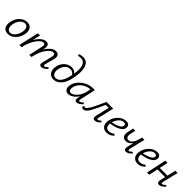

<svg xmlns="http://www.w3.org/2000/svg" viewBox="372 -2215 3728 3728"><g transform="rotate(45 2236.0 -351.0)"><path d="M170 8Q117 8 84 -18Q51 -44 40 -89.5Q29 -135 41 -192Q54 -258 89 -310Q124 -362 174 -392.5Q224 -423 281 -423Q333 -423 366 -397.5Q399 -372 411 -327Q423 -282 410 -223Q397 -160 362.5 -107.5Q328 -55 278.5 -23.5Q229 8 170 8ZM186 -40Q225 -40 257 -65Q289 -90 311.5 -131Q334 -172 344 -219Q357 -285 338 -329.5Q319 -374 266 -374Q231 -374 198.5 -352Q166 -330 142 -290Q118 -250 107 -197Q94 -126 115 -83Q136 -40 186 -40Z M1086 5Q1067 5 1054 -3Q1041 -11 1037 -28.5Q1033 -46 1039 -72L1091 -284Q1100 -319 1092.5 -342Q1085 -365 1053 -365Q1023 -365 988 -338.5Q953 -312 919 -263.5Q885 -215 857.5 -148Q830 -81 815 0H771Q794 -101 828 -179Q862 -257 903 -310.5Q944 -364 988 -391.5Q1032 -419 1074 -419Q1105 -419 1127.5 -405Q1150 -391 1157.5 -361.5Q1165 -332 1153 -284L1102 -89Q1098 -71 1101 -60Q1104 -49 1118 -49Q1133 -49 1150 -61.5Q1167 -74 1190 -95L1212 -69Q1178 -34 1146.5 -14.5Q1115 5 1086 5ZM483 0 577 -414H636L544 0ZM505 0Q525 -90 557.5 -166.5Q590 -243 630.5 -300Q671 -357 716.5 -388Q762 -419 809 -419Q856 -419 873.5 -383.5Q891 -348 876 -289L806 0H755L819 -287Q828 -322 820 -343.5Q812 -365 782 -365Q753 -365 718 -337Q683 -309 649 -259Q615 -209 587 -143Q559 -77 545 0Z M1420 8Q1380 8 1350 -8Q1320 -24 1301.5 -53.5Q1283 -83 1278 -122Q1273 -161 1283 -208Q1297 -273 1332 -319Q1367 -365 1414.5 -389.5Q1462 -414 1511 -414Q1559 -414 1591.5 -392Q1624 -370 1642 -335L1621 -307Q1603 -337 1577.5 -353Q1552 -369 1516 -369Q1473 -369 1438.5 -347Q1404 -325 1381 -287.5Q1358 -250 1348 -202Q1339 -153 1346.5 -117Q1354 -81 1377 -61.5Q1400 -42 1434 -42Q1494 -42 1539.5 -100Q1585 -158 1609 -263Q1630 -348 1636.5 -421Q1643 -494 1632.5 -549Q1622 -604 1591 -634.5Q1560 -665 1507 -665Q1489 -665 1471 -662.5Q1453 -660 1436 -656L1426 -691Q1452 -701 1478 -706Q1504 -711 1527 -711Q1579 -711 1614 -688.5Q1649 -666 1669 -625Q1689 -584 1694.5 -527.5Q1700 -471 1693.5 -403Q1687 -335 1669 -260Q1650 -174 1612.5 -114Q1575 -54 1525.5 -23Q1476 8 1420 8Z M1824 6Q1767 6 1742.5 -37Q1718 -80 1730 -140Q1741 -198 1775.5 -248Q1810 -298 1860.5 -336.5Q1911 -375 1970.5 -396.5Q2030 -418 2093 -418Q2108 -418 2119 -417Q2130 -416 2139 -414L2068 -90Q2059 -48 2085 -48Q2101 -48 2119 -61Q2137 -74 2159 -95L2180 -68Q2145 -33 2116 -14Q2087 5 2059 5Q2040 5 2026.5 -3Q2013 -11 2009 -28.5Q2005 -46 2011 -73L2049 -243L2086 -277Q2074 -221 2047 -170Q2020 -119 1983.5 -79Q1947 -39 1906 -16.5Q1865 6 1824 6ZM1849 -47Q1879 -47 1911 -67.5Q1943 -88 1971.5 -121.5Q2000 -155 2020.5 -196Q2041 -237 2050 -278L2074 -389L2107 -362Q2100 -364 2091 -364.5Q2082 -365 2073 -365Q2024 -365 1978 -348Q1932 -331 1894 -301.5Q1856 -272 1829.5 -231Q1803 -190 1794 -140Q1786 -94 1802 -70.5Q1818 -47 1849 -47Z M2245 9Q2228 9 2214 0.5Q2200 -8 2193 -17L2210 -53Q2217 -48 2224.5 -45Q2232 -42 2239 -42Q2259 -42 2281 -66Q2303 -90 2329.5 -137.5Q2356 -185 2388.5 -254Q2421 -323 2462 -414H2611L2600 -363H2492Q2455 -281 2423 -212.5Q2391 -144 2362.5 -94.5Q2334 -45 2305 -18Q2276 9 2245 9ZM2553 5Q2535 5 2522 -3Q2509 -11 2505 -30.5Q2501 -50 2508 -82L2585 -414H2646L2570 -89Q2566 -71 2569 -60Q2572 -49 2585 -49Q2601 -49 2617 -60.5Q2633 -72 2650 -88L2672 -61Q2644 -31 2613.5 -13Q2583 5 2553 5Z M2881 9Q2829 9 2794 -16.5Q2759 -42 2746.5 -87Q2734 -132 2747 -192Q2761 -255 2798.5 -307Q2836 -359 2888 -391Q2940 -423 2999 -423Q3039 -423 3060 -408.5Q3081 -394 3087.5 -371Q3094 -348 3089 -322Q3080 -279 3039.5 -247Q2999 -215 2936 -194.5Q2873 -174 2795 -163L2797 -203Q2863 -214 2913.5 -231.5Q2964 -249 2994 -272Q3024 -295 3030 -319Q3032 -329 3029.5 -342Q3027 -355 3016 -364.5Q3005 -374 2978 -374Q2938 -374 2904 -348.5Q2870 -323 2846 -282.5Q2822 -242 2811 -197Q2800 -151 2805.5 -116Q2811 -81 2833.5 -61.5Q2856 -42 2895 -42Q2920 -42 2950.5 -52.5Q2981 -63 3010 -88L3034 -55Q3011 -35 2985.5 -20Q2960 -5 2934 2Q2908 9 2881 9Z M3259 -139Q3219 -139 3195 -158Q3171 -177 3163.5 -210.5Q3156 -244 3165 -285L3192 -414H3253L3229 -302Q3218 -249 3233 -219.5Q3248 -190 3288 -190Q3317 -190 3344 -209.5Q3371 -229 3395.5 -277.5Q3420 -326 3440 -414H3472Q3457 -343 3435 -291Q3413 -239 3385.5 -205.5Q3358 -172 3326 -155.5Q3294 -139 3259 -139ZM3409 5Q3391 5 3378 -3.5Q3365 -12 3361 -31.5Q3357 -51 3364 -82L3440 -414H3502L3425 -89Q3421 -71 3424.5 -60Q3428 -49 3441 -49Q3455 -49 3471 -60Q3487 -71 3508 -91L3530 -64Q3498 -31 3467.5 -13Q3437 5 3409 5Z M3733 9Q3681 9 3646 -16.5Q3611 -42 3598.5 -87Q3586 -132 3599 -192Q3613 -255 3650.5 -307Q3688 -359 3740 -391Q3792 -423 3851 -423Q3891 -423 3912 -408.5Q3933 -394 3939.5 -371Q3946 -348 3941 -322Q3932 -279 3891.5 -247Q3851 -215 3788 -194.5Q3725 -174 3647 -163L3649 -203Q3715 -214 3765.5 -231.5Q3816 -249 3846 -272Q3876 -295 3882 -319Q3884 -329 3881.5 -342Q3879 -355 3868 -364.5Q3857 -374 3830 -374Q3790 -374 3756 -348.5Q3722 -323 3698 -282.5Q3674 -242 3663 -197Q3652 -151 3657.5 -116Q3663 -81 3685.5 -61.5Q3708 -42 3747 -42Q3772 -42 3802.5 -52.5Q3833 -63 3862 -88L3886 -55Q3863 -35 3837.5 -20Q3812 -5 3786 2Q3760 9 3733 9Z M4320 5Q4302 5 4289 -3.5Q4276 -12 4271.5 -31.5Q4267 -51 4274 -82L4351 -414H4413L4336 -89Q4332 -71 4335 -60Q4338 -49 4352 -49Q4367 -49 4384 -61.5Q4401 -74 4423 -95L4445 -69Q4412 -34 4380.5 -14.5Q4349 5 4320 5ZM3987 0 4075 -414H4137L4048 0ZM4055 -187 4065 -239H4345L4334 -187Z"/></g></svg>

Font: Ysabeau Office
Style: Italic
Weight: 400
Italic angle: -12°
Designer: Christian Thalmann (Catharsis Fonts)
Version: Version 2.001;gftools[0.9.30]; featfreeze: tnum,lnum,ss02